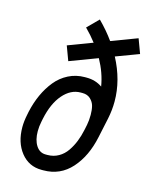

<svg xmlns="http://www.w3.org/2000/svg" viewBox="-112 -798 696 883"><g transform="rotate(15 236.0 -356.5)"><path d="M254.4 -451.2H263.2Q305.7 -451.2 337.9 -428.7Q327.6 -491.7 293.9 -552.2L161.6 -502.4L136.2 -570.8L252.4 -614.7Q230 -644 200.7 -673.3L252.4 -725.1Q293.9 -683.6 323.7 -641.6L446.8 -688L472.2 -619.6L362.8 -578.6Q415.5 -479.5 415.5 -377.9Q415.5 -337.4 406.7 -294.9L386.7 -201.2Q366.7 -106 313.7 -46.9Q260.7 12.2 180.7 12.2H171.9Q111.3 12.2 73.7 -34.9Q36.1 -82 36.1 -155.3Q36.1 -183.1 43 -215.8L45.9 -230.5Q55.7 -274.9 73.2 -313.7Q90.8 -352.5 116.2 -383.8Q141.6 -415 177.2 -433.1Q212.9 -451.2 254.4 -451.2ZM117.2 -215.8 114.3 -201.2Q109.4 -178.2 109.4 -155.3Q109.4 -113.8 126.2 -87.4Q143.1 -61 171.9 -61H180.7Q209.5 -61 233.2 -74.5Q256.8 -87.9 272.7 -111.1Q288.6 -134.3 298.8 -160.2Q309.1 -186 315.4 -215.8L320.8 -241.7Q325.2 -263.7 325.2 -290.5Q325.2 -314 320.6 -332Q315.9 -350.1 301.3 -364Q286.6 -377.9 263.2 -377.9H254.4Q207.5 -377.9 170.4 -335.2Q133.3 -292.5 117.2 -215.8Z"/></g></svg>

Font: Anka/Coder Narrow
Style: Italic
Weight: 400
Width: 3
Italic angle: -12°
Monospace: yes
Version: Version 001.100